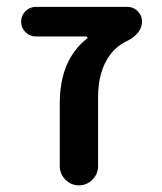

<svg xmlns="http://www.w3.org/2000/svg" viewBox="-20 -565 474 563"><path d="M235.4 -452.1Q237.3 -453.1 236.3 -455.6Q235.4 -458 233.4 -458H85.9Q67.4 -458 54.7 -470.7Q42 -483.4 42 -501.5Q42 -519.5 54.7 -532.2Q67.4 -544.9 85.9 -544.9H353.5Q371.1 -544.9 383.8 -532.2Q396.5 -519.5 396.5 -502Q396.5 -484.4 384.8 -469.7Q373 -455.1 355.5 -446.3Q322.3 -431.6 300.8 -401.4Q267.6 -354.5 267.6 -281.2V-78.1Q267.6 -54.7 251 -38.1Q234.4 -21.5 211.4 -21.5Q188.5 -21.5 171.9 -38.1Q155.3 -54.7 155.3 -78.1V-261.7Q155.3 -389.6 235.4 -452.1Z"/></svg>

Font: Gen Jyuu GothicX Medium
Style: Regular
Weight: 500
Designer: Ryoko NISHIZUKA (kana &amp; ideographs); Paul D. Hunt (Latin, Greek &amp; Cyrillic); Wenlong ZHANG (bopomofo); Sandoll C
Version: Version 1.058.20140828